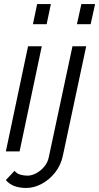

<svg xmlns="http://www.w3.org/2000/svg" viewBox="-20 -750 491 951"><path d="M164 -730H232L211 -630H143ZM119 -521H187L77 0H9ZM383 -730H451L429 -630H361ZM110 181Q78 181 52.5 172Q27 163 9 142L52 96Q63 110 80.5 115Q98 120 116 120Q137 120 159.5 108Q182 96 199.5 75Q217 54 222 27L339 -521H407L291 23Q281 69 252.5 105Q224 141 186 161Q148 181 110 181Z"/></svg>

Font: Raleway
Style: Italic
Weight: 400
Italic angle: -12°
Designer: Matt McInerney, Pablo Impallari, Rodrigo Fuenzalida
Foundry: Matt McInerney, Pablo Impallari, Rodrigo Fuenzalida
Version: Version 4.026